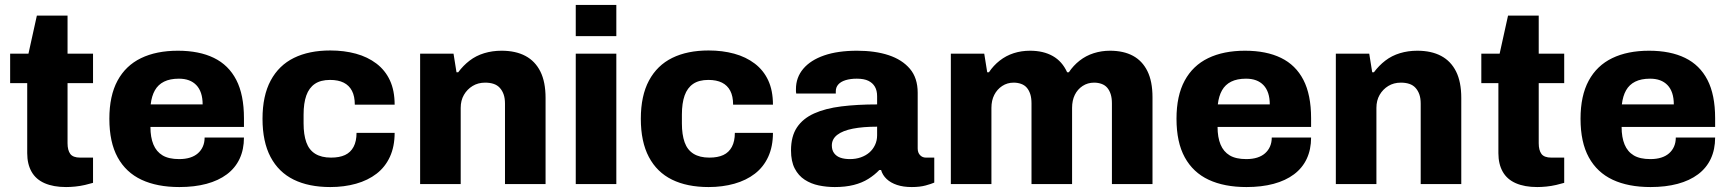

<svg xmlns="http://www.w3.org/2000/svg" viewBox="-20 -744 6990 776"><path d="M247 12Q196 12 160.5 -3.5Q125 -19 107.5 -50Q90 -81 90 -125V-408H21V-527H95L129 -681H253V-527H356V-408H253V-165Q253 -137 264 -122Q275 -107 304 -107H356V-5Q343 -1 323.5 3.5Q304 8 284 10Q264 12 247 12Z M705 12Q615 12 552 -17.5Q489 -47 455.5 -108Q422 -169 422 -264Q422 -357 455 -418Q488 -479 550 -509Q612 -539 699 -539Q785 -539 844.5 -510Q904 -481 935 -421Q966 -361 966 -266V-231H588Q588 -189 600 -160Q612 -131 637 -116Q662 -101 704 -101Q729 -101 748 -107Q767 -113 780 -124.5Q793 -136 800 -152Q807 -168 807 -188H966Q966 -140 948.5 -102.5Q931 -65 897 -39.5Q863 -14 814.5 -1Q766 12 705 12ZM589 -322H799Q799 -348 792.5 -367.5Q786 -387 773.5 -400Q761 -413 743.5 -419.5Q726 -426 703 -426Q667 -426 643 -414Q619 -402 606 -379Q593 -356 589 -322Z M1315 12Q1228 12 1167 -18Q1106 -48 1073.5 -109.5Q1041 -171 1041 -264Q1041 -357 1074 -418.5Q1107 -480 1168 -510Q1229 -540 1315 -540Q1371 -540 1418.5 -527Q1466 -514 1501.5 -487Q1537 -460 1556 -419Q1575 -378 1575 -321H1414Q1414 -355 1402.5 -377Q1391 -399 1369 -410Q1347 -421 1314 -421Q1276 -421 1252.5 -405Q1229 -389 1218 -358Q1207 -327 1207 -281V-245Q1207 -200 1218 -169Q1229 -138 1254 -122.5Q1279 -107 1318 -107Q1352 -107 1374.5 -117.5Q1397 -128 1409 -150.5Q1421 -173 1421 -207H1575Q1575 -152 1556 -110.5Q1537 -69 1502 -42Q1467 -15 1419 -1.5Q1371 12 1315 12Z M1678 0V-527H1813L1825 -452H1832Q1852 -479 1878 -499Q1904 -519 1937 -529Q1970 -539 2007 -539Q2064 -539 2103.5 -518Q2143 -497 2164 -455Q2185 -413 2185 -348V0H2021V-325Q2021 -347 2015.5 -362.5Q2010 -378 2000 -389Q1990 -400 1975 -405Q1960 -410 1941 -410Q1912 -410 1890 -396.5Q1868 -383 1855 -360.5Q1842 -338 1842 -308V0Z M2307 -598V-724H2471V-598ZM2307 0V-527H2471V0Z M2844 12Q2757 12 2696 -18Q2635 -48 2602.5 -109.5Q2570 -171 2570 -264Q2570 -357 2603 -418.5Q2636 -480 2697 -510Q2758 -540 2844 -540Q2900 -540 2947.5 -527Q2995 -514 3030.5 -487Q3066 -460 3085 -419Q3104 -378 3104 -321H2943Q2943 -355 2931.5 -377Q2920 -399 2898 -410Q2876 -421 2843 -421Q2805 -421 2781.5 -405Q2758 -389 2747 -358Q2736 -327 2736 -281V-245Q2736 -200 2747 -169Q2758 -138 2783 -122.5Q2808 -107 2847 -107Q2881 -107 2903.5 -117.5Q2926 -128 2938 -150.5Q2950 -173 2950 -207H3104Q3104 -152 3085 -110.5Q3066 -69 3031 -42Q2996 -15 2948 -1.5Q2900 12 2844 12Z M3354 12Q3321 12 3289.5 5.5Q3258 -1 3232.5 -17.5Q3207 -34 3192 -63Q3177 -92 3177 -136Q3177 -193 3201 -229Q3225 -265 3270.5 -285.5Q3316 -306 3380.5 -314Q3445 -322 3525 -322V-355Q3525 -378 3516 -393.5Q3507 -409 3489.5 -417.5Q3472 -426 3443 -426Q3417 -426 3397.5 -420Q3378 -414 3368 -402.5Q3358 -391 3358 -375V-366H3198Q3197 -371 3197 -374.5Q3197 -378 3197 -384Q3197 -431 3226.5 -466Q3256 -501 3311 -520Q3366 -539 3444 -539Q3517 -539 3571.5 -521Q3626 -503 3657.5 -466Q3689 -429 3689 -369V-144Q3689 -127 3698.5 -117Q3708 -107 3722 -107H3756V-6Q3745 -1 3721.5 5.5Q3698 12 3665 12Q3631 12 3605.5 3.5Q3580 -5 3563.5 -20.5Q3547 -36 3541 -57H3534Q3515 -37 3489.5 -21Q3464 -5 3430.5 3.5Q3397 12 3354 12ZM3415 -101Q3439 -101 3459 -108Q3479 -115 3493.5 -127.5Q3508 -140 3516.5 -158Q3525 -176 3525 -197V-232Q3468 -232 3427 -224Q3386 -216 3364 -199Q3342 -182 3342 -156Q3342 -137 3351.5 -124.5Q3361 -112 3377 -106.5Q3393 -101 3415 -101Z M3823 0V-527H3958L3970 -452H3977Q3995 -479 4020.5 -499Q4046 -519 4077 -529Q4108 -539 4143 -539Q4197 -539 4235 -517.5Q4273 -496 4293 -452H4300Q4318 -479 4343.5 -499Q4369 -519 4400.5 -529Q4432 -539 4466 -539Q4521 -539 4559 -518.5Q4597 -498 4617.5 -456.5Q4638 -415 4638 -351V0H4474V-326Q4474 -348 4469 -363.5Q4464 -379 4455 -389.5Q4446 -400 4432 -405Q4418 -410 4402 -410Q4376 -410 4355.5 -396.5Q4335 -383 4324 -360.5Q4313 -338 4313 -308V0H4149V-326Q4149 -348 4144 -363.5Q4139 -379 4130 -389.5Q4121 -400 4107 -405Q4093 -410 4077 -410Q4051 -410 4030.5 -396.5Q4010 -383 3998.5 -360.5Q3987 -338 3987 -308V0Z M5018 12Q4928 12 4865 -17.5Q4802 -47 4768.5 -108Q4735 -169 4735 -264Q4735 -357 4768 -418Q4801 -479 4863 -509Q4925 -539 5012 -539Q5098 -539 5157.5 -510Q5217 -481 5248 -421Q5279 -361 5279 -266V-231H4901Q4901 -189 4913 -160Q4925 -131 4950 -116Q4975 -101 5017 -101Q5042 -101 5061 -107Q5080 -113 5093 -124.5Q5106 -136 5113 -152Q5120 -168 5120 -188H5279Q5279 -140 5261.5 -102.5Q5244 -65 5210 -39.5Q5176 -14 5127.5 -1Q5079 12 5018 12ZM4902 -322H5112Q5112 -348 5105.5 -367.5Q5099 -387 5086.5 -400Q5074 -413 5056.5 -419.5Q5039 -426 5016 -426Q4980 -426 4956 -414Q4932 -402 4919 -379Q4906 -356 4902 -322Z M5379 0V-527H5514L5526 -452H5533Q5553 -479 5579 -499Q5605 -519 5638 -529Q5671 -539 5708 -539Q5765 -539 5804.5 -518Q5844 -497 5865 -455Q5886 -413 5886 -348V0H5722V-325Q5722 -347 5716.5 -362.5Q5711 -378 5701 -389Q5691 -400 5676 -405Q5661 -410 5642 -410Q5613 -410 5591 -396.5Q5569 -383 5556 -360.5Q5543 -338 5543 -308V0Z M6193 12Q6142 12 6106.5 -3.5Q6071 -19 6053.5 -50Q6036 -81 6036 -125V-408H5967V-527H6041L6075 -681H6199V-527H6302V-408H6199V-165Q6199 -137 6210 -122Q6221 -107 6250 -107H6302V-5Q6289 -1 6269.5 3.5Q6250 8 6230 10Q6210 12 6193 12Z M6651 12Q6561 12 6498 -17.5Q6435 -47 6401.5 -108Q6368 -169 6368 -264Q6368 -357 6401 -418Q6434 -479 6496 -509Q6558 -539 6645 -539Q6731 -539 6790.5 -510Q6850 -481 6881 -421Q6912 -361 6912 -266V-231H6534Q6534 -189 6546 -160Q6558 -131 6583 -116Q6608 -101 6650 -101Q6675 -101 6694 -107Q6713 -113 6726 -124.5Q6739 -136 6746 -152Q6753 -168 6753 -188H6912Q6912 -140 6894.5 -102.5Q6877 -65 6843 -39.5Q6809 -14 6760.5 -1Q6712 12 6651 12ZM6535 -322H6745Q6745 -348 6738.5 -367.5Q6732 -387 6719.5 -400Q6707 -413 6689.5 -419.5Q6672 -426 6649 -426Q6613 -426 6589 -414Q6565 -402 6552 -379Q6539 -356 6535 -322Z"/></svg>

Font: Archivo SemiBold ExtraBold
Style: Regular
Weight: 800
Version: Version 2.001